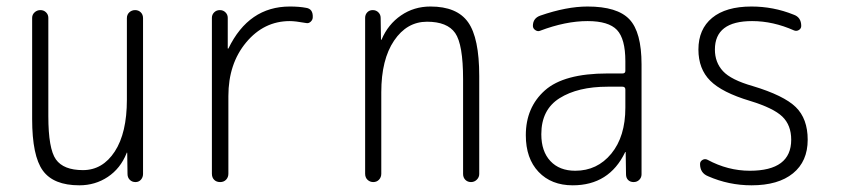

<svg xmlns="http://www.w3.org/2000/svg" viewBox="-20 -550 2540 580"><path d="M219.7 9.8Q141.6 9.8 109.4 -34.7Q77.1 -79.1 77.1 -190.4V-496.1Q77.1 -505.9 84.5 -512.7Q91.8 -519.5 102.1 -519.5Q112.3 -519.5 119.1 -512.7Q126 -505.9 126 -496.1V-199.2Q126 -100.6 148.9 -68.4Q171.9 -36.1 230.5 -36.1Q290 -36.1 326.7 -92.3Q363.3 -148.4 363.3 -249V-495.1Q363.3 -505.9 370.6 -512.7Q377.9 -519.5 388.2 -519.5Q398.4 -519.5 405.3 -512.7Q412.1 -505.9 412.1 -495.1V-24.4Q412.1 -14.6 405.8 -7.3Q399.4 0 389.2 0Q378.9 0 372.1 -6.8Q365.2 -13.7 365.2 -24.4L364.3 -87.9Q364.3 -88.9 363.3 -88.9Q362.3 -88.9 362.3 -86.9Q343.8 -41 305.7 -15.6Q267.6 9.8 219.7 9.8Z M620.1 -25.4V-496.1Q620.1 -505.9 627 -512.7Q633.8 -519.5 644 -519.5Q654.3 -519.5 661.1 -512.7Q668 -505.9 668 -496.1V-403.3H668.9H669.9Q731.4 -530.3 855.5 -530.3Q883.8 -530.3 904.3 -526.4Q925.8 -523.4 924.8 -498Q924.8 -490.2 918.5 -484.4Q912.1 -478.5 904.3 -480.5Q872.1 -486.3 855.5 -486.3Q777.3 -486.3 723.6 -421.9Q669.9 -357.4 669.9 -259.8V-25.4Q669.9 -14.6 663.1 -7.3Q656.2 0 645 0Q633.8 0 627 -6.8Q620.1 -13.7 620.1 -25.4Z M1107.4 0Q1097.7 0 1090.3 -6.8Q1083 -13.7 1083 -25.4V-496.1Q1083 -505.9 1089.4 -512.7Q1095.7 -519.5 1106 -519.5Q1116.2 -519.5 1123 -512.7Q1129.9 -505.9 1129.9 -496.1L1130.9 -430.7Q1130.9 -429.7 1131.8 -429.7Q1132.8 -429.7 1132.8 -430.7Q1152.3 -476.6 1191.4 -503.4Q1230.5 -530.3 1280.3 -530.3Q1360.4 -530.3 1394 -482.9Q1427.7 -435.5 1427.7 -320.3V-24.4Q1427.7 -14.6 1420.4 -7.3Q1413.1 0 1402.8 0Q1392.6 0 1385.7 -6.8Q1378.9 -13.7 1378.9 -24.4V-310.5Q1378.9 -416 1355 -450.2Q1331.1 -484.4 1270 -484.4Q1209 -484.4 1170.4 -427.2Q1131.8 -370.1 1131.8 -271.5V-25.4Q1131.8 -14.6 1125 -7.3Q1118.2 0 1107.4 0Z M1815.4 -288.1Q1725.6 -288.1 1670.4 -253.4Q1615.2 -218.8 1615.2 -144.5Q1615.2 -92.8 1642.6 -63.5Q1669.9 -34.2 1717.8 -34.2Q1784.2 -34.2 1826.7 -85.9Q1869.1 -137.7 1869.1 -224.6V-279.3Q1869.1 -288.1 1860.4 -288.1ZM1710 9.8Q1645.5 9.8 1606.9 -30.8Q1568.4 -71.3 1568.4 -141.6Q1568.4 -225.6 1626 -276.9Q1683.6 -328.1 1815.4 -328.1H1860.4Q1869.1 -328.1 1869.1 -335.9V-365.2Q1869.1 -432.6 1843.8 -459.5Q1818.4 -486.3 1754.9 -486.3Q1688.5 -486.3 1611.3 -457Q1604.5 -454.1 1597.2 -459Q1589.8 -463.9 1589.8 -471.7Q1589.8 -495.1 1612.3 -502.9Q1691.4 -530.3 1754.9 -530.3Q1844.7 -530.3 1881.3 -491.7Q1918 -453.1 1918 -355.5V-23.4Q1918 -13.7 1911.1 -6.8Q1904.3 0 1894 0Q1883.8 0 1877.4 -6.3Q1871.1 -12.7 1871.1 -23.4L1870.1 -89.8Q1870.1 -90.8 1869.1 -90.8Q1868.2 -90.8 1868.2 -89.8Q1820.3 9.8 1710 9.8Z M2246.1 -245.1Q2161.1 -270.5 2125.5 -306.2Q2089.8 -341.8 2089.8 -400.4Q2089.8 -461.9 2131.3 -496.1Q2172.9 -530.3 2250 -530.3Q2316.4 -530.3 2377 -505.9Q2400.4 -498 2400.4 -471.7Q2400.4 -463.9 2393.6 -459.5Q2386.7 -455.1 2378.9 -458Q2315.4 -486.3 2252 -486.3Q2139.6 -486.3 2139.6 -400.4Q2139.6 -361.3 2164.1 -335Q2188.5 -308.6 2253.9 -290Q2347.7 -261.7 2383.8 -226.6Q2419.9 -191.4 2419.9 -127.9Q2419.9 -62.5 2375.5 -26.4Q2331.1 9.8 2250 9.8Q2181.6 9.8 2119.1 -17.6Q2094.7 -27.3 2094.7 -54.7Q2094.7 -62.5 2102.1 -66.9Q2109.4 -71.3 2117.2 -67.4Q2178.7 -34.2 2245.1 -34.2Q2370.1 -34.2 2370.1 -127.9Q2370.1 -171.9 2343.3 -197.8Q2316.4 -223.6 2246.1 -245.1Z"/></svg>

Font: Rounded-X Mgen+ 2m light
Style: Regular
Weight: 200
Designer: [Source Han Sans]
Ryoko NISHIZUKA  (kana & ideographs); Paul D. Hunt (Latin, Greek & Cyrillic); Wenlong ZHANG  (bopomofo
Version: Version 1.059.20150602